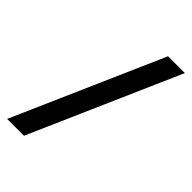

<svg xmlns="http://www.w3.org/2000/svg" viewBox="-241 -857 984 984"><g transform="rotate(45 251.0 -365.0)"><path d="M12 40 368 -770H490L134 40Z"/></g></svg>

Font: M PLUS 1 SemiBold
Style: Regular
Weight: 600
Designer: Coji Morishita
Foundry: UNDERFOREST DESIGN
Version: Version 1.001